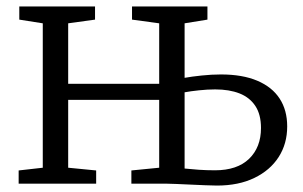

<svg xmlns="http://www.w3.org/2000/svg" viewBox="-20 -571 943 597"><path d="M654.5 6Q640 6 618.2 5Q596.5 4 572.5 3Q548.5 2 527.8 1Q507 0 494 0H388.5V-41L475 -49.5V-260.5H192V-49.5L279 -41V0H38V-41L113 -49.5V-498.5L40 -510V-551H275.5V-510L192 -498.5V-310.5H475V-498.5L390.5 -510V-551H625V-510L554 -498.5V-329Q576 -333 607 -336.2Q638 -339.5 667 -339.5Q734 -339.5 780 -320Q826 -300.5 849.5 -264.5Q873 -228.5 873 -178Q873 -124 846.5 -82.8Q820 -41.5 771 -17.8Q722 6 654.5 6ZM648.5 -41.5Q717.5 -41.5 754.5 -77.2Q791.5 -113 791.5 -173Q791.5 -215 774 -241.5Q756.5 -268 724.8 -280.5Q693 -293 649 -293Q625 -293 599 -290.2Q573 -287.5 554 -284V-47Q573 -45 597.5 -43.2Q622 -41.5 648.5 -41.5Z"/></svg>

Font: Merriweather 28pt Light
Style: Regular
Weight: 300
Version: Version 2.100